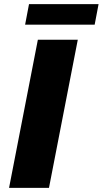

<svg xmlns="http://www.w3.org/2000/svg" viewBox="-20 -913 499 933"><path d="M164 -720H358L218 0H24ZM121 -893H459L440 -793H102Z"/></svg>

Font: Kufam ExtraBold
Style: Italic
Weight: 800
Italic angle: -11°
Designer: Artur Schmal
Foundry: Original Type
Version: Version 1.301; ttfautohint (v1.8.3)